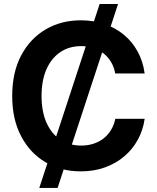

<svg xmlns="http://www.w3.org/2000/svg" viewBox="-20 -839 778 952"><path d="M174.8 92.8 474.1 -819.3H565.4L265.6 92.8ZM380.4 10.7Q283.2 10.7 206.3 -34.2Q129.4 -79.1 85 -163.1Q40.5 -247.1 40.5 -363.3Q40.5 -480.5 85.2 -564.5Q129.9 -648.4 206.8 -693.4Q283.7 -738.3 380.4 -738.3Q443.4 -738.3 497.6 -720Q551.8 -701.7 593.8 -667Q635.7 -632.3 662.4 -583.7Q689 -535.2 697.3 -474.6H551.3Q545.9 -505.9 531 -531Q516.1 -556.2 494.1 -573.7Q472.2 -591.3 444.1 -600.8Q416 -610.4 382.8 -610.4Q323.2 -610.4 279.1 -580.6Q234.9 -550.8 210.4 -495.6Q186 -440.4 186 -363.3Q186 -286.1 210.4 -231Q234.9 -175.8 279.1 -146.5Q323.2 -117.2 382.8 -117.2Q415 -117.2 443.1 -126.2Q471.2 -135.3 493.4 -152.6Q515.6 -169.9 530.5 -194.6Q545.4 -219.2 551.8 -250H697.3Q689.5 -194.3 663.6 -146.7Q637.7 -99.1 596.4 -64Q555.2 -28.8 500.5 -9Q445.8 10.7 380.4 10.7Z"/></svg>

Font: Inter Cardless Tabular Bold
Style: Bold
Weight: 700
Designer: Rasmus Andersson
Foundry: rsms
Version: Version 4.000;git-4fc901f